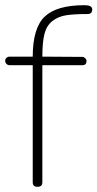

<svg xmlns="http://www.w3.org/2000/svg" viewBox="-22 -713 375 739"><path d="M122 6Q104 6 104 -11V-462H15Q8 -462 3 -467Q-2 -472 -2 -479Q-2 -486 3 -490.5Q8 -495 13 -495H104Q104 -605 150 -649Q196 -693 303 -693Q333 -693 333 -677Q333 -659 315 -659Q261 -659 231 -654Q201 -649 179 -631.5Q157 -614 149 -582Q141 -550 141 -495L295 -494Q301 -494 306 -489Q311 -484 311 -479Q311 -462 295 -462H141V-11Q141 6 122 6Z"/></svg>

Font: Comic Neue Light
Style: Regular
Weight: 300
Designer: Craig Rozynski
Foundry: Craig Rozynski
Version: Version 2.003